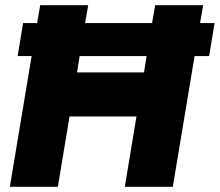

<svg xmlns="http://www.w3.org/2000/svg" viewBox="-20 -720 847 740"><path d="M69 -631H123L135 -700H320L308 -631H566L578 -700H763L751 -631H807L786 -504H730L646 0H461L506 -271H248L203 0H18L102 -504H48ZM535 -441 545 -504H287L277 -441Z"/></svg>

Font: Oak Sans Black
Style: Italic
Weight: 900
Italic angle: -9.5°
Foundry: Erik Kennedy, Walven
Version: Version 1.000